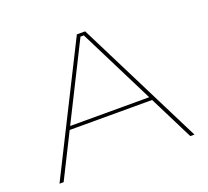

<svg xmlns="http://www.w3.org/2000/svg" viewBox="-112 -776 989 913"><g transform="rotate(-20 382.5 -319.5)"><path d="M41 0 361.5 -639H403.5L724 0H703L391 -623H374L62 0ZM167 -223.5V-240.5H598V-223.5Z"/></g></svg>

Font: Anek Latin Expanded Thin
Style: Regular
Weight: 250
Width: 7
Designer: Yesha Goshar
Foundry: Ek Type
Version: Version 1.003